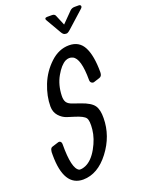

<svg xmlns="http://www.w3.org/2000/svg" viewBox="-174 -1008 812 1100"><g transform="rotate(-20 232.5 -457.5)"><path d="M437.5 -528.8Q437.5 -503.9 420.4 -499L385.3 -487.8Q377.4 -484.9 369.4 -490.5Q361.3 -496.1 361.3 -508.8Q361.3 -641.1 318.4 -661.1Q298.3 -670.9 274.4 -660.2Q243.2 -644 214.4 -593Q185.5 -542 183.6 -477.1Q182.6 -451.2 192.4 -436.5Q202.1 -421.9 230.5 -413.1L271.5 -398.9Q329.6 -378.9 347.9 -352.5Q366.2 -326.2 365.2 -274.9Q364.3 -167 294.9 -75.9Q225.6 15.1 136.2 16.1Q18.6 16.1 18.6 -175.8Q16.6 -215.8 33.2 -221.2L70.3 -232.9Q80.6 -236.8 86.9 -231.4Q93.3 -226.1 93.3 -213.9Q92.3 -64 133.3 -44.9Q148.4 -42 172.4 -51.8Q213.4 -69.8 244.9 -126Q276.4 -182.1 282 -235.6Q287.6 -289.1 275.4 -306.2Q263.2 -323.2 212.4 -338.9L170.4 -352.1Q142.6 -360.8 122.1 -384Q101.6 -407.2 101.6 -441.9Q101.6 -503.9 127.9 -570.6Q154.3 -637.2 206.3 -686Q258.3 -734.9 320.8 -734.9Q383.3 -734.9 410.4 -681.9Q437.5 -628.9 437.5 -528.8ZM335.9 -856 398.9 -919.9Q410.2 -930.7 427.2 -930.7H451.2Q461.9 -930.7 464.1 -923.3Q466.3 -916 457 -907.7L356 -816.9Q338.9 -801.8 331.1 -802.7L322.3 -803.7Q312 -804.7 302.2 -821.8L249 -913.6Q244.1 -920.9 247.1 -925.8Q250 -930.7 259.3 -930.7H288.1Q304.2 -930.7 309.1 -919.9Z"/></g></svg>

Font: Allan
Style: Regular
Weight: 400
Designer: Anton Koovit
Foundry: Anton Koovit
Version: Version 1.002